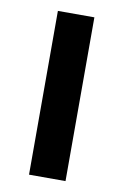

<svg xmlns="http://www.w3.org/2000/svg" viewBox="-68 -585 404 627"><g transform="rotate(10 133.5 -271.5)"><path d="M194 0V-543H73V0Z"/></g></svg>

Font: Noto Sans Thai SemCond SemBd
Style: Regular
Weight: 600
Width: 4
Designer: Monotype Design Team
Foundry: Monotype Imaging Inc.
Version: Version 2.002